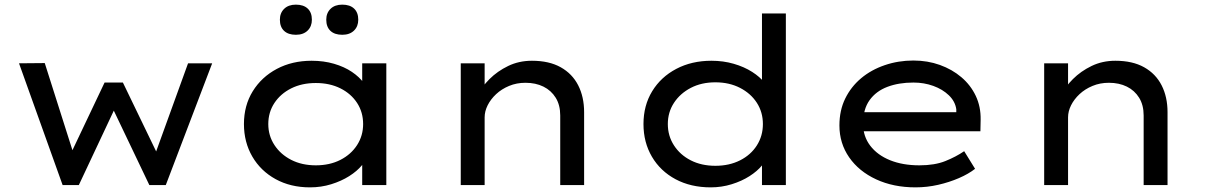

<svg xmlns="http://www.w3.org/2000/svg" viewBox="-20 -798 5220 828"><path d="M250 0 62 -525 173 -526 302 -120 279 -122 431 -442H510L665 -121L644 -119L791 -525H895L695 0H624L444 -377L500 -383L320 0Z M1317 10Q1233 10 1168.5 -25.5Q1104 -61 1068 -123Q1032 -185 1032 -263Q1032 -343 1070 -404.5Q1108 -466 1174 -501Q1240 -536 1324 -536Q1376 -536 1420.5 -523Q1465 -510 1497.5 -488Q1530 -466 1549 -440Q1568 -414 1570 -387L1542 -389V-525H1646V0H1542V-138L1564 -135Q1562 -111 1541 -85.5Q1520 -60 1486 -38.5Q1452 -17 1408.5 -3.5Q1365 10 1317 10ZM1342 -85Q1402 -85 1448 -108.5Q1494 -132 1520 -172.5Q1546 -213 1546 -263Q1546 -314 1520 -354Q1494 -394 1448 -417Q1402 -440 1342 -440Q1282 -440 1236 -417Q1190 -394 1163.5 -354Q1137 -314 1137 -263Q1137 -213 1163.5 -172.5Q1190 -132 1236 -108.5Q1282 -85 1342 -85ZM1456 -648Q1423 -648 1405 -665Q1387 -682 1387 -713Q1387 -742 1405.5 -760Q1424 -778 1456 -778Q1489 -778 1507 -761Q1525 -744 1525 -713Q1525 -684 1506.5 -666Q1488 -648 1456 -648ZM1256 -648Q1223 -648 1205 -665Q1187 -682 1187 -713Q1187 -742 1205.5 -760Q1224 -778 1256 -778Q1289 -778 1307 -761Q1325 -744 1325 -713Q1325 -684 1306.5 -666Q1288 -648 1256 -648Z M1967 0V-525H2070V-391L2039 -386Q2057 -423 2091 -457Q2125 -491 2171.5 -513.5Q2218 -536 2274 -536Q2348 -536 2398 -508Q2448 -480 2473.5 -430Q2499 -380 2499 -314V0H2396V-300Q2396 -345 2376.5 -376.5Q2357 -408 2323.5 -424.5Q2290 -441 2246 -441Q2208 -441 2175.5 -427.5Q2143 -414 2119.5 -392Q2096 -370 2083 -344Q2070 -318 2070 -292V0H2019Q1997 0 1984 0Q1971 0 1967 0Z M3045 10Q2959 10 2893.5 -25Q2828 -60 2791.5 -122Q2755 -184 2755 -263Q2755 -343 2792.5 -404.5Q2830 -466 2896.5 -501Q2963 -536 3048 -536Q3099 -536 3144 -523Q3189 -510 3223.5 -488Q3258 -466 3277 -441Q3296 -416 3296 -391L3266 -389V-740H3369V0H3266V-138L3286 -133Q3286 -109 3266 -84.5Q3246 -60 3212.5 -38.5Q3179 -17 3135.5 -3.5Q3092 10 3045 10ZM3065 -83Q3125 -83 3171.5 -106.5Q3218 -130 3244 -171Q3270 -212 3270 -263Q3270 -314 3244 -354.5Q3218 -395 3171.5 -419Q3125 -443 3065 -443Q3005 -443 2959 -419Q2913 -395 2886.5 -354.5Q2860 -314 2860 -263Q2860 -212 2886.5 -171Q2913 -130 2959 -106.5Q3005 -83 3065 -83Z M3928 10Q3833 10 3758.5 -24.5Q3684 -59 3642 -119.5Q3600 -180 3600 -257Q3600 -322 3625 -373Q3650 -424 3693.5 -460.5Q3737 -497 3795.5 -517Q3854 -537 3919 -537Q3980 -537 4033 -518Q4086 -499 4126 -465Q4166 -431 4188 -384.5Q4210 -338 4209 -282L4208 -232H3689L3666 -314H4119L4104 -303V-327Q4099 -361 4072 -387Q4045 -413 4005 -427.5Q3965 -442 3919 -442Q3856 -442 3807 -423.5Q3758 -405 3730 -366Q3702 -327 3702 -264Q3702 -210 3733 -169.5Q3764 -129 3818.5 -107Q3873 -85 3945 -85Q4011 -85 4057 -103.5Q4103 -122 4138 -146L4185 -70Q4157 -48 4115.5 -30Q4074 -12 4026 -1Q3978 10 3928 10Z M4483 0V-525H4586V-391L4555 -386Q4573 -423 4607 -457Q4641 -491 4687.5 -513.5Q4734 -536 4790 -536Q4864 -536 4914 -508Q4964 -480 4989.5 -430Q5015 -380 5015 -314V0H4912V-300Q4912 -345 4892.5 -376.5Q4873 -408 4839.5 -424.5Q4806 -441 4762 -441Q4724 -441 4691.5 -427.5Q4659 -414 4635.5 -392Q4612 -370 4599 -344Q4586 -318 4586 -292V0H4535Q4513 0 4500 0Q4487 0 4483 0Z"/></svg>

Font: Lexend Mega
Style: Regular
Weight: 400
Designer: Bonnie Shaver-Troup, Thomas Jockin
Foundry: Lexend
Version: Version 1.007